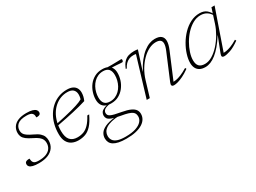

<svg xmlns="http://www.w3.org/2000/svg" viewBox="-42 -1113 2625 1966"><g transform="rotate(-30 1270.0 -129.5)"><path d="M74.5 -80Q75.5 -65 78.2 -52.8Q81 -40.5 89 -31Q97 -22 111.5 -18Q126 -14 149 -14Q201.5 -14 237 -28.5Q272.5 -43 290.2 -69.5Q308 -96 308 -132Q308 -153 300 -171.5Q292 -190 270.2 -208Q248.5 -226 207 -245.5Q165.5 -265.5 142 -284Q118.5 -302.5 109.2 -322.8Q100 -343 100 -367Q100 -406 119.8 -436.2Q139.5 -466.5 179.2 -483.5Q219 -500.5 278.5 -500.5Q322 -500.5 348.8 -492.8Q375.5 -485 387.2 -472Q399 -459 399 -443.5Q399 -432 394.5 -424.5Q390 -417 379 -413.2Q368 -409.5 347.5 -409.5Q347.5 -424 345 -436.2Q342.5 -448.5 334 -457.5Q326 -467 309.5 -471.8Q293 -476.5 267 -476.5Q194 -476.5 162 -449.2Q130 -422 130 -377.5Q130 -358 138.5 -341.5Q147 -325 169.8 -308.8Q192.5 -292.5 234.5 -273Q277 -254 299.5 -233.2Q322 -212.5 330.2 -190.5Q338.5 -168.5 338.5 -143.5Q338.5 -97.5 315.5 -62.8Q292.5 -28 247.8 -9Q203 10 138 10Q93 10 67 3Q41 -4 29.8 -15.8Q18.5 -27.5 18.5 -42Q18.5 -55 23.5 -63.5Q28.5 -72 41 -76Q53.5 -80 74.5 -80Z M748 -476Q707.5 -476 670 -462Q632.5 -448 600.8 -421Q569 -394 545.5 -355.8Q522 -317.5 508.8 -268.5Q495.5 -219.5 495.5 -162Q495.5 -89.5 525.2 -55.8Q555 -22 611.5 -22Q651 -22 684 -34.2Q717 -46.5 747.2 -77.8Q777.5 -109 808.5 -166.5H830.5Q796.5 -94 761.2 -55.8Q726 -17.5 687.8 -3.8Q649.5 10 605.5 10Q563.5 10 530 -6.2Q496.5 -22.5 477.8 -57Q459 -91.5 459 -147Q459 -210 473.5 -264Q488 -318 515 -361.5Q542 -405 579 -436.2Q616 -467.5 661 -484Q706 -500.5 757 -500.5Q796.5 -500.5 822.8 -488.5Q849 -476.5 862.5 -453.8Q876 -431 876 -399Q876 -379 871 -356.2Q866 -333.5 855 -309.5Q820.5 -298.5 781.8 -288.5Q743 -278.5 699.8 -268.5Q656.5 -258.5 606 -248.2Q555.5 -238 496.5 -227L496 -248Q557.5 -261 605.2 -272Q653 -283 689.2 -292.5Q725.5 -302 752.2 -310.8Q779 -319.5 798.2 -327.5Q817.5 -335.5 831.5 -344Q842 -379 838.8 -409Q835.5 -439 814 -457.5Q792.5 -476 748 -476Z M1389 -458.5Q1379.5 -458.5 1370 -459.2Q1360.5 -460 1348.5 -461Q1336.5 -462 1321.2 -463Q1306 -464 1286.2 -464.8Q1266.5 -465.5 1240 -466L1208 -491Q1249.5 -489.5 1285.2 -489.8Q1321 -490 1349 -491Q1377 -492 1395.5 -492Q1400 -492 1402 -489.5Q1404 -487 1404 -481.5Q1404 -476 1403 -471.5Q1402 -467 1400 -464.2Q1398 -461.5 1395.2 -460Q1392.5 -458.5 1389 -458.5ZM1085 -173Q1118.5 -173 1146 -185.2Q1173.5 -197.5 1195 -218.5Q1216.5 -239.5 1231 -266.5Q1245.5 -293.5 1253 -323.5Q1260.5 -353.5 1260.5 -383Q1260.5 -431 1239 -454.8Q1217.5 -478.5 1173.5 -478.5Q1140 -478.5 1112.5 -466.2Q1085 -454 1063.8 -432.8Q1042.5 -411.5 1028 -384.5Q1013.5 -357.5 1006 -327.8Q998.5 -298 998.5 -268.5Q998.5 -220 1019.8 -196.5Q1041 -173 1085 -173ZM1175 -500.5Q1216 -500.5 1242.5 -487.2Q1269 -474 1282 -449Q1295 -424 1295 -389Q1295 -347 1281.2 -305Q1267.5 -263 1240.2 -228Q1213 -193 1174 -171.8Q1135 -150.5 1083.5 -150.5Q1043 -150.5 1016.2 -164Q989.5 -177.5 976.8 -202.5Q964 -227.5 964 -262.5Q964 -304 977.8 -346.2Q991.5 -388.5 1018.2 -423.2Q1045 -458 1084.5 -479.2Q1124 -500.5 1175 -500.5ZM1038.5 240.5Q986 240.5 949.5 232.8Q913 225 890 210.5Q867 196 856.5 175Q846 154 846 128Q846 95 864 67.2Q882 39.5 925.2 19.5Q968.5 -0.5 1044 -9.5H1070.5L1098.5 -1.5Q1039 0.5 998 10.5Q957 20.5 931.8 37Q906.5 53.5 895 75Q883.5 96.5 883.5 121.5Q883.5 149.5 898 171.5Q912.5 193.5 947 206Q981.5 218.5 1041.5 218.5Q1114.5 218.5 1161.8 202.8Q1209 187 1232.2 161Q1255.5 135 1255.5 104.5Q1255.5 85.5 1250 71.2Q1244.5 57 1229 45.8Q1213.5 34.5 1183.5 25.2Q1153.5 16 1104.5 8Q1039.5 -3.5 1006.8 -16.2Q974 -29 963 -44.8Q952 -60.5 952 -80.5Q952 -101 962.2 -117.5Q972.5 -134 998.8 -146Q1025 -158 1073 -163.5L1071 -154Q1019 -146.5 1000.8 -131Q982.5 -115.5 982.5 -94Q982.5 -80.5 988.5 -70.2Q994.5 -60 1010 -52Q1025.5 -44 1054.5 -36.8Q1083.5 -29.5 1130 -21.5Q1194.5 -10 1229.8 6.8Q1265 23.5 1279 45Q1293 66.5 1293 94Q1293 124.5 1277.5 151.2Q1262 178 1230.5 198Q1199 218 1151.2 229.2Q1103.5 240.5 1038.5 240.5Z M1399 -380.5 1387.5 -382Q1406 -430 1430.5 -455Q1455 -480 1485 -489Q1515 -498 1550.5 -498Q1558 -498 1566.5 -497.5Q1575 -497 1582.8 -496Q1590.5 -495 1595.5 -493.5L1524 -271H1525.5Q1559 -334 1593.8 -377.8Q1628.5 -421.5 1663.5 -448.8Q1698.5 -476 1732 -488.2Q1765.5 -500.5 1796 -500.5Q1848.5 -500.5 1872.2 -479.5Q1896 -458.5 1896 -420.5Q1896 -400.5 1889.8 -375.8Q1883.5 -351 1871.5 -323L1739 -8L1728.5 -24.5Q1749 -22.5 1774.8 -26.2Q1800.5 -30 1836 -44.2Q1871.5 -58.5 1919 -87L1926.5 -72.5Q1881 -40 1844 -22.2Q1807 -4.5 1780 2.8Q1753 10 1735.5 10Q1714 10 1708.5 -1.5Q1703 -13 1713.5 -37L1837.5 -332Q1848 -356.5 1853.2 -376.2Q1858.5 -396 1858.5 -411.5Q1858.5 -439 1841.5 -452.5Q1824.5 -466 1789.5 -466Q1748.5 -466 1706.2 -444.8Q1664 -423.5 1625.5 -385Q1587 -346.5 1556 -294.8Q1525 -243 1506.5 -182L1451.5 0H1415L1554.5 -462Q1548.5 -464 1539.8 -464.5Q1531 -465 1522.5 -465Q1494.5 -465 1471.8 -455.2Q1449 -445.5 1431 -426.8Q1413 -408 1399 -380.5Z M2308.5 -37 2376 -209.5H2374.5Q2338 -152 2302.8 -110.5Q2267.5 -69 2234 -42.2Q2200.5 -15.5 2168.5 -2.8Q2136.5 10 2106 10Q2065 10 2039.2 -4.8Q2013.5 -19.5 2001.2 -45.5Q1989 -71.5 1989 -105Q1989 -150.5 2005.8 -203.8Q2022.5 -257 2052.8 -309Q2083 -361 2124.8 -404Q2166.5 -447 2217.2 -472.8Q2268 -498.5 2325 -498.5Q2376 -498.5 2407 -472.8Q2438 -447 2456.5 -404.5L2449 -396Q2429 -435.5 2398 -455.8Q2367 -476 2323.5 -476Q2276.5 -476 2233 -451.8Q2189.5 -427.5 2152.2 -387.8Q2115 -348 2087.2 -300Q2059.5 -252 2043.8 -203.5Q2028 -155 2028 -114Q2028 -66.5 2050 -43.5Q2072 -20.5 2118.5 -20.5Q2162 -20.5 2206.2 -47.5Q2250.5 -74.5 2290.2 -118.8Q2330 -163 2361.2 -217Q2392.5 -271 2410 -325L2441 -421.5L2463.5 -490.5H2500.5L2333 -8L2322.5 -24.5Q2342 -22.5 2367 -25.8Q2392 -29 2426 -41.8Q2460 -54.5 2505.5 -82L2513 -67.5Q2448 -21 2401.2 -5.5Q2354.5 10 2329.5 10Q2307.5 10 2303 -1.2Q2298.5 -12.5 2308.5 -37Z"/></g></svg>

Font: Newsreader 9pt ExtraLight
Style: Italic
Weight: 250
Italic angle: -17°
Designer: Hugues Gentile
Foundry: Production Type
Version: Version 1.003